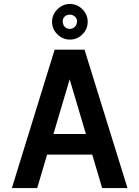

<svg xmlns="http://www.w3.org/2000/svg" viewBox="-20 -951 704 970"><path d="M40 -1 256 -700H407L624 -1H496L446 -170H218L168 -1ZM332 -550 250 -274H414ZM333 -751Q297 -751 270 -777.5Q243 -804 243 -841Q243 -877 270 -904Q297 -931 333 -931Q370 -931 396.5 -904Q423 -877 423 -841Q423 -804 396.5 -777.5Q370 -751 333 -751ZM333 -877Q317 -877 307 -867.5Q297 -858 297 -844Q297 -826 307 -815.5Q317 -805 333 -805Q347 -805 358 -815.5Q369 -826 369 -844Q369 -858 358 -867.5Q347 -877 333 -877Z"/></svg>

Font: Kulim Park
Style: Bold
Weight: 700
Designer: Noponies / Dale Sattler
Foundry: Noponies
Version: Version 1.000; ttfautohint (v1.8.3)